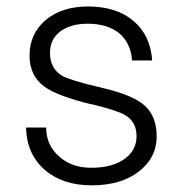

<svg xmlns="http://www.w3.org/2000/svg" viewBox="-20 -551 540 587"><path d="M59.6 -161.1Q61.5 -81.1 115.2 -33.2Q169.9 15.6 260.7 15.6Q350.6 15.6 405.3 -27.3Q459 -69.3 459 -133.8Q459 -196.3 420.9 -229.5Q385.7 -259.8 300.8 -280.3L277.3 -286.1Q194.3 -305.7 169.9 -319.3Q132.8 -341.8 132.8 -389.6Q132.8 -429.7 162.1 -453.1Q194.3 -478.5 248 -478.5Q308.6 -478.5 344.7 -449.2Q379.9 -418.9 383.8 -366.2H445.3Q439.5 -444.3 387.7 -487.3Q335.9 -531.2 249 -531.2Q168.9 -531.2 119.1 -489.3Q70.3 -447.3 70.3 -380.9Q70.3 -318.4 117.2 -285.2Q155.3 -257.8 257.8 -232.4H260.7Q339.8 -212.9 362.3 -199.2Q397.5 -178.7 397.5 -134.8Q397.5 -91.8 361.3 -65.4Q323.2 -38.1 258.8 -38.1Q198.2 -38.1 160.2 -73.2Q121.1 -107.4 121.1 -161.1Z"/></svg>

Font: DotumChe
Style: Regular
Weight: 400
Monospace: yes
Version: Version 2.21